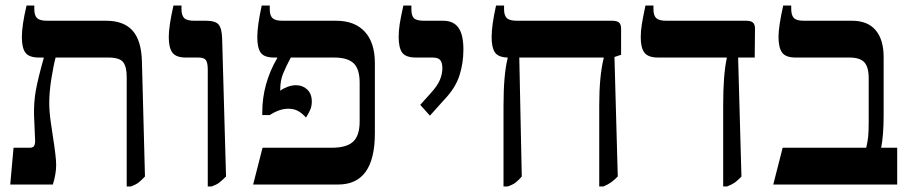

<svg xmlns="http://www.w3.org/2000/svg" viewBox="-20 -667 3299 694"><path d="M504 -29Q491 -15 480.5 -7Q470 1 453 7H438V-389Q438 -426 425 -442.5Q412 -459 372 -459H181Q174 -434 166 -384.5Q158 -335 158 -295Q158 -263 164 -222.5Q170 -182 171 -175Q183 -99 183 -71Q183 -38 171 0H17L29 -133H88Q98 -133 102.5 -138.5Q107 -144 107 -158L103 -251Q102 -298 109.5 -340Q117 -382 138 -457V-459H121Q85 -459 72 -476.5Q59 -494 59 -533Q59 -575 76 -647H104V-634Q104 -611 114 -601.5Q124 -592 150 -592H364Q427 -592 459 -556.5Q491 -521 493 -445Z M731 -414Q731 -440 724.5 -449.5Q718 -459 697 -459H652Q616 -459 603 -477Q590 -495 590 -533Q590 -572 607 -647H636V-634Q636 -612 645.5 -602Q655 -592 682 -592H725Q758 -592 770 -578.5Q782 -565 783 -526L797 -29Q782 -14 772 -6.5Q762 1 745 7H731Z M1335 -439V-185Q1335 0 1202 0H895L929 -133H1179Q1233 -133 1256.5 -155Q1280 -177 1280 -228V-368Q1280 -418 1258 -438.5Q1236 -459 1188 -459H1031Q1014 -427 1003.5 -401.5Q993 -376 993 -344V-339Q1003 -347 1019 -353Q1035 -359 1050 -359Q1074 -359 1090.5 -343.5Q1107 -328 1107 -300Q1107 -284 1102 -272Q1097 -260 1092 -252Q1087 -244 1086 -242Q1072 -258 1057 -266Q1042 -274 1022 -274Q990 -274 955 -251H928V-261Q928 -364 982 -457V-459H971Q935 -459 922.5 -476.5Q910 -494 910 -533Q910 -574 926 -647H955V-634Q955 -611 965 -601.5Q975 -592 1001 -592H1195Q1262 -592 1298.5 -552.5Q1335 -513 1335 -439Z M1499 -288 1534 -327Q1561 -356 1570 -378Q1579 -400 1579 -420Q1579 -440 1571.5 -449.5Q1564 -459 1544 -459H1484Q1447 -459 1434 -476.5Q1421 -494 1421 -533Q1421 -555 1424.5 -578.5Q1428 -602 1438 -647H1467V-633Q1467 -610 1476.5 -601Q1486 -592 1513 -592H1582Q1619 -592 1637 -567Q1655 -542 1655 -488Q1655 -438 1640.5 -393.5Q1626 -349 1587 -308L1534 -249Z M2225 -469 2201 -461 2213 -29Q2200 -16 2189 -8Q2178 0 2161 7H2146V-286Q2146 -392 2162 -456V-459H1857L1866 -29Q1854 -15 1843.5 -7Q1833 1 1815 7H1800V-286Q1800 -397 1815 -457V-459Q1781 -460 1769 -477.5Q1757 -495 1757 -533Q1757 -575 1773 -647H1802V-633Q1802 -611 1812 -601.5Q1822 -592 1849 -592H2193Q2210 -592 2217.5 -585.5Q2225 -579 2225 -563Z M2594 -288Q2594 -396 2607 -457V-459H2359Q2323 -459 2309.5 -476.5Q2296 -494 2296 -532Q2296 -555 2300 -579.5Q2304 -604 2313 -647H2342V-633Q2342 -611 2352 -601.5Q2362 -592 2388 -592H2677Q2694 -592 2701.5 -585.5Q2709 -579 2709 -563L2708 -459H2648L2660 -29Q2647 -15 2636.5 -7.5Q2626 0 2608 7H2594Z M2809 -133H3111Q3116 -154 3118 -172Q3120 -190 3120 -228V-384Q3120 -425 3104 -442Q3088 -459 3051 -459H2856Q2820 -459 2807 -477Q2794 -495 2794 -534Q2794 -571 2811 -647H2840V-634Q2840 -612 2849.5 -602Q2859 -592 2886 -592H3060Q3116 -592 3145 -558Q3174 -524 3174 -460V-251Q3174 -178 3165 -133H3223V0H2775Z"/></svg>

Font: Noto Serif Hebrew SemiBold
Style: Regular
Weight: 600
Designer: Monotype Design Team
Foundry: Monotype Imaging Inc.
Version: Version 1.000